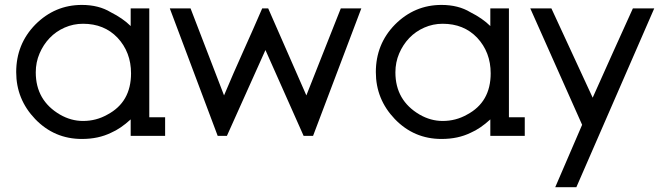

<svg xmlns="http://www.w3.org/2000/svg" viewBox="-20 -566 2766 800"><path d="M524.5 -68.5Q482.5 -30 443 -13Q416.5 0 386.2 6.5Q356 13 321 13Q206.5 13 126.5 -70Q47.5 -152.5 47.5 -265.5Q47.5 -382.5 127.5 -464Q209 -545.5 321 -545.5Q391.5 -545.5 441.5 -515Q491.5 -490 524.5 -457.5V-531H602V-77.5H668V0H524.5ZM326 -467Q285.5 -467 249.2 -451Q213 -435 186.8 -407.5Q160.5 -380 144.8 -343.2Q129 -306.5 129 -264.5Q129 -147.5 230 -88.5Q276 -62 326 -62Q381 -62 427.5 -88.5Q526 -140.5 526 -260.5Q526 -348.5 469.5 -409Q414 -467 326 -467Z M925.5 0H887L687.5 -531H774L913.5 -168.5Q951.5 -259 993 -351Q1034.5 -443 1072.5 -531H1097.5L1256.5 -168.5Q1292 -259 1328.2 -349.8Q1364.5 -440.5 1400 -531H1485.5L1284.5 0H1245L1086 -357.5Z M2023 -68.5Q1981 -30 1941.5 -13Q1915 0 1884.8 6.5Q1854.5 13 1819.5 13Q1705 13 1625 -70Q1546 -152.5 1546 -265.5Q1546 -382.5 1626 -464Q1707.5 -545.5 1819.5 -545.5Q1890 -545.5 1940 -515Q1990 -490 2023 -457.5V-531H2100.5V-77.5H2166.5V0H2023ZM1824.5 -467Q1784 -467 1747.8 -451Q1711.5 -435 1685.2 -407.5Q1659 -380 1643.2 -343.2Q1627.5 -306.5 1627.5 -264.5Q1627.5 -147.5 1728.5 -88.5Q1774.5 -62 1824.5 -62Q1879.5 -62 1926 -88.5Q2024.5 -140.5 2024.5 -260.5Q2024.5 -348.5 1968 -409Q1912.5 -467 1824.5 -467Z M2189.5 -531H2277.5L2449.5 -159Q2490.5 -251 2533.2 -345.8Q2576 -440.5 2617 -531H2706L2381.5 214H2293.5L2405.5 -46Z"/></svg>

Font: MM Phetkon
Style: Regular
Weight: 400
Designer: Khon Soe Zaw Thu
Version: Version 1.00 July 15, 2016, initial release